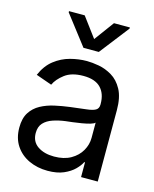

<svg xmlns="http://www.w3.org/2000/svg" viewBox="-116 -843 750 934"><g transform="rotate(15 259.0 -376.5)"><path d="M213.9 12.7Q162.1 12.7 119.6 -7.1Q77.1 -26.9 52.2 -64.5Q27.3 -102.1 27.3 -155.3Q27.3 -202.1 45.9 -231.2Q64.5 -260.3 95.5 -277.1Q126.5 -293.9 163.8 -302.2Q201.2 -310.5 239.3 -315.4Q289.1 -321.8 320.1 -325.2Q351.1 -328.6 365.5 -336.9Q379.9 -345.2 379.9 -365.2V-368.2Q379.9 -420.4 351.3 -449.5Q322.8 -478.5 264.6 -478.5Q205.1 -478.5 170.9 -452.4Q136.7 -426.3 123 -396.5L43 -424.8Q64.5 -474.6 100.3 -502.4Q136.2 -530.3 178.5 -541.5Q220.7 -552.7 261.7 -552.7Q288.1 -552.7 322.3 -546.6Q356.4 -540.5 388.9 -521.2Q421.4 -502 442.6 -463.1Q463.9 -424.3 463.9 -359.4V0H379.9V-74.2H376Q367.7 -56.6 347.7 -36.4Q327.6 -16.1 294.7 -1.7Q261.7 12.7 213.9 12.7ZM226.6 -62.5Q276.4 -62.5 310.5 -82Q344.7 -101.6 362.3 -132.6Q379.9 -163.6 379.9 -197.3V-274.4Q374.5 -268.1 356.7 -262.9Q338.9 -257.8 315.7 -253.9Q292.5 -250 270.5 -247.3Q248.5 -244.6 235.4 -243.2Q202.6 -238.8 174.3 -229.2Q146 -219.7 128.7 -201.2Q111.3 -182.6 111.3 -150.4Q111.3 -106.9 143.8 -84.7Q176.3 -62.5 226.6 -62.5ZM193.4 -764.6 267.6 -665 340.8 -764.6H420.9V-758.8L305.7 -610.4H228.5L114.3 -758.8V-764.6Z"/></g></svg>

Font: Inter Tight
Style: Regular
Weight: 400
Designer: Rasmus Andersson
Foundry: rsms
Version: Version 3.002